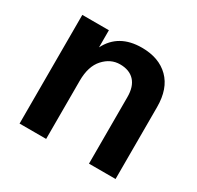

<svg xmlns="http://www.w3.org/2000/svg" viewBox="-133 -725 934 910"><g transform="rotate(30 334.0 -270.0)"><path d="M75.2 30.3V-564.5H220.7V-470.7Q271.5 -571.3 398.4 -571.3Q492.2 -571.3 546.4 -517.6Q600.6 -463.9 600.6 -363.3V30.3H455.1V-334Q455.1 -391.6 427.2 -421.4Q399.4 -451.2 348.1 -451.2Q296.9 -451.2 258.8 -409.2Q220.7 -367.2 220.7 -288.1V30.3Z"/></g></svg>

Font: GenEi M Gothic v2 Bold
Style: Regular
Weight: 700
Version: Version 2.0